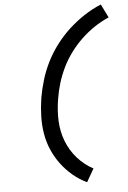

<svg xmlns="http://www.w3.org/2000/svg" viewBox="-64 -887 728 1094"><g transform="rotate(-5 300.0 -340.0)"><path d="M389 161Q345 140 308.5 109Q272 78 243.5 40Q215 2 195.5 -43Q176 -88 168 -137Q160 -186 161.5 -237Q163 -288 171 -340Q180 -392 195.5 -443Q211 -494 235.5 -543Q260 -592 294 -637Q328 -682 369 -720Q410 -758 457 -789Q504 -820 555 -841L593 -764Q549 -745 509 -718Q469 -691 434 -657.5Q399 -624 370 -584.5Q341 -545 320.5 -502.5Q300 -460 286.5 -416Q273 -372 266 -327Q255 -264 257.5 -202Q260 -140 281.5 -84.5Q303 -29 342 15Q381 59 432 86Z"/></g></svg>

Font: Iosevka SS04 Medium Extended
Style: Italic
Weight: 500
Width: 7
Italic angle: -9°
Monospace: yes
Designer: Belleve Invis
Foundry: Belleve Invis
Version: Version 19.0.0; ttfautohint (v1.8.4)